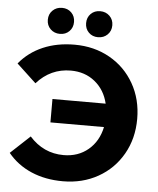

<svg xmlns="http://www.w3.org/2000/svg" viewBox="-60 -951 834 1014"><g transform="rotate(5 357.0 -444.0)"><path d="M674 -350Q674 -246 627 -163.5Q580 -81 497.5 -34.5Q415 12 311 12Q218 12 143.5 -20Q69 -52 19 -113L122 -209Q196 -126 303 -126Q380 -126 433.5 -171Q487 -216 503 -292H219V-416H501Q484 -488 431 -531Q378 -574 303 -574Q196 -574 122 -491L19 -587Q69 -648 143.5 -680Q218 -712 311 -712Q415 -712 497.5 -665.5Q580 -619 627 -536.5Q674 -454 674 -350ZM158 -831Q158 -861 178 -880.5Q198 -900 228 -900Q258 -900 277.5 -880.5Q297 -861 297 -831Q297 -801 277.5 -781.5Q258 -762 228 -762Q198 -762 178 -781.5Q158 -801 158 -831ZM361 -831Q361 -861 380.5 -880.5Q400 -900 430 -900Q460 -900 480 -880.5Q500 -861 500 -831Q500 -801 480 -781.5Q460 -762 430 -762Q400 -762 380.5 -781.5Q361 -801 361 -831Z"/></g></svg>

Font: mBank
Style: Bold
Weight: 700
Designer: Julieta Ulanovsky
Foundry: Julieta Ulanovsky
Version: Version 7.200